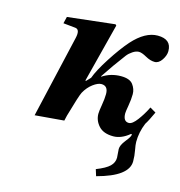

<svg xmlns="http://www.w3.org/2000/svg" viewBox="-106 -597 851 907"><g transform="rotate(15 319.0 -143.5)"><path d="M90 12 183 -391Q193 -434 169 -437L109 -443L117 -476L348 -502L353 -497L279 -208H283L302 -228Q316 -267 356.5 -330Q397 -393 433 -434Q494 -502 555 -502Q622 -502 622 -444Q622 -423 607 -400.5Q592 -378 572 -378Q551 -378 527 -391.5Q503 -405 489 -405Q475 -405 459 -394.5Q443 -384 433 -371Q386 -309 346 -248V-245Q387 -272 437 -272Q480 -272 496 -250.5Q512 -229 512 -204Q512 -179 506.5 -147.5Q501 -116 501 -108Q501 -68 529 -68Q546 -68 569 -99Q592 -130 609 -165L638 -148Q618 -104 605 -84Q586 -38 586 9Q586 23 591 49Q596 75 596 102Q596 175 445 215L435 183Q481 165 499.5 147Q518 129 518 105Q518 100 516.5 84.5Q515 69 515 63Q515 44 536 18Q557 -8 557 -17Q557 -23 552 -20Q513 12 474 12Q426 12 402.5 -14Q379 -40 379 -73Q379 -86 384.5 -117.5Q390 -149 390 -172Q390 -212 357 -212Q340 -212 316.5 -194.5Q293 -177 277 -148Q268 -131 238 -26L232 0Z"/></g></svg>

Font: Heuristica
Style: Bold Italic
Weight: 700
Italic angle: -13°
Version: Version 1.0.2